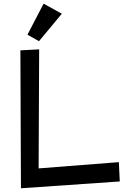

<svg xmlns="http://www.w3.org/2000/svg" viewBox="-20 -966 686 1034"><path d="M625 11.2 92.8 47.9 89.8 -694.8 190.9 -700.2 188 -59.1 620.1 -92.8ZM313 -892.1 189.9 -744.1 127.9 -779.3 214.8 -946.3Z"/></svg>

Font: McLaren
Style: Regular
Weight: 400
Designer: Astigmatic (AOETI)
Foundry: Astigmatic (AOETI)
Version: Version 1.000